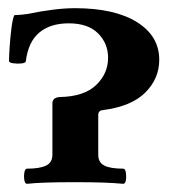

<svg xmlns="http://www.w3.org/2000/svg" viewBox="-20 -445 434 469"><path d="M46 4Q41 4 39.5 -5Q38 -14 39.5 -23.5Q41 -33 46 -33Q77 -33 92.5 -40.5Q108 -48 108 -67V-192Q108 -207 126 -208Q185 -209 214.5 -237Q244 -265 244 -304Q244 -339 219.5 -363.5Q195 -388 148 -388Q103 -388 76 -365.5Q49 -343 43 -295Q42 -291 32 -290Q22 -289 12 -290.5Q2 -292 2 -296Q2 -306 3.5 -329.5Q5 -353 8 -376.5Q11 -400 15 -408Q21 -408 31.5 -409Q42 -410 48 -411Q116 -425 163 -425Q260 -425 314.5 -391Q369 -357 369 -299Q369 -253 335 -219Q301 -185 231 -176Q220 -175 220 -164V-67Q220 -48 235 -40.5Q250 -33 281 -33Q286 -33 287.5 -23.5Q289 -14 287.5 -5Q286 4 281 4Q260 2 232.5 1Q205 0 163 0Q81 0 46 4Z"/></svg>

Font: Junicode SmExp
Style: Bold
Weight: 700
Width: 6
Designer: Peter S. Baker
Version: Version 2.205; ttfautohint (v1.8.4)